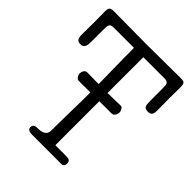

<svg xmlns="http://www.w3.org/2000/svg" viewBox="-226 -954 1086 1086"><g transform="rotate(45 317.5 -410.5)"><path d="M456 -471C424 -471 373 -468 318 -468C284 -468 206 -470 187 -470C169 -470 161 -449 161 -436C161 -423 172 -402 187 -402C234 -402 395 -403 448 -403C471 -403 477 -429 477 -439C477 -452 466 -471 456 -471ZM276 -755C276 -648 280 -508 280 -401C280 -292 276 -196 276 -94C276 -48 229 -48 208 -48C196 -48 179 -45 179 -23C179 -2 202 0 220 0H452C465 0 472 -12 472 -24C472 -47 457 -51 442 -51H351V-755H516C551 -755 553 -745 553 -706V-610C553 -568 557 -555 587 -555C605 -555 620 -559 620 -599C620 -620 619 -671 619 -693C619 -714 620 -756 620 -778C620 -817 614 -821 582 -821C487 -821 412 -819 317 -819C222 -819 147 -821 52 -821C21 -821 14 -817 14 -778C14 -756 15 -714 15 -693C15 -671 14 -620 14 -599C14 -559 30 -555 47 -555C72 -555 81 -568 81 -610V-706C81 -744 83 -755 118 -755Z"/></g></svg>

Font: Life Savers
Style: Bold
Weight: 700
Designer: Pablo Impallari, Rodrigo Fuenzalida, Brenda Gallo
Foundry: Pablo Impallari, Rodrigo Fuenzalida, Brenda Gallo
Version: Version 3.000